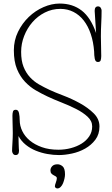

<svg xmlns="http://www.w3.org/2000/svg" viewBox="-20 -857 632 1081"><path d="M84 -91Q84 -68 85 -50Q85 -42 85.5 -35Q86 -28 86 -22Q86 -15 87 -9Q87 16 68 16Q58 16 53 8Q48 0 48 -7Q48 -13 48.5 -25Q49 -37 50 -52Q51 -67 51.5 -82Q52 -97 52 -108Q52 -124 51.5 -135Q51 -146 51 -156.5Q51 -167 50.5 -178Q50 -189 50 -205Q50 -219 53 -229Q56 -239 69 -239Q83 -239 87 -220.5Q91 -202 91 -180Q91 -149 105.5 -119Q120 -89 147.5 -66Q175 -43 215.5 -28.5Q256 -14 309 -14Q345 -14 379 -23Q413 -32 439.5 -48.5Q466 -65 482.5 -89.5Q499 -114 499 -145Q499 -176 473 -200Q447 -224 408.5 -243.5Q370 -263 326.5 -280Q283 -297 247 -314Q215 -329 182 -348Q149 -367 121 -396.5Q93 -426 75.5 -468.5Q58 -511 58 -574Q58 -630 81.5 -678Q105 -726 142 -761.5Q179 -797 225 -817Q271 -837 316 -837Q389 -837 440 -797.5Q491 -758 521 -671Q517 -734 515 -764.5Q513 -795 513 -796Q513 -821 532 -821Q542 -821 547 -813Q552 -805 552 -798Q552 -763 550 -725.5Q548 -688 548 -652Q548 -620 549 -597Q550 -574 550 -542Q550 -528 547 -518Q544 -508 531 -508Q517 -508 513.5 -526.5Q510 -545 510 -567Q506 -621 491 -665.5Q476 -710 451.5 -741.5Q427 -773 393.5 -790Q360 -807 320 -807Q273 -807 232.5 -786.5Q192 -766 162.5 -732Q133 -698 116 -654.5Q99 -611 99 -565Q99 -515 112.5 -481Q126 -447 148.5 -422.5Q171 -398 200 -381.5Q229 -365 259 -351Q289 -337 336.5 -319Q384 -301 429.5 -276Q475 -251 507.5 -219Q540 -187 540 -145Q540 -101 517 -70.5Q494 -40 459.5 -20.5Q425 -1 385 7.5Q345 16 312 16Q280 16 246.5 10Q213 4 182 -8.5Q151 -21 125.5 -41.5Q100 -62 84 -91ZM264 102Q264 89 274 78.5Q284 68 304 68Q319 68 332.5 79.5Q346 91 346 125Q346 135 343 148.5Q340 162 335 174.5Q330 187 321.5 195.5Q313 204 303 204Q298 204 293.5 200.5Q289 197 289 192Q289 185 294.5 170.5Q300 156 300 146Q300 140 294.5 136.5Q289 133 282 129.5Q275 126 269.5 120Q264 114 264 102Z"/></svg>

Font: Life Savers
Style: Regular
Weight: 400
Designer: Pablo Impallari, Rodrigo Fuenzalida, Brenda Gallo
Foundry: Pablo Impallari, Rodrigo Fuenzalida, Brenda Gallo
Version: Version 3.001; ttfautohint (v0.95) -l 8 -r 50 -G 200 -x 14 -